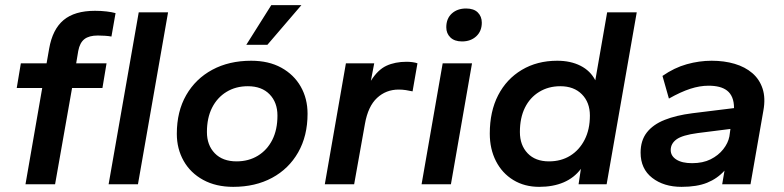

<svg xmlns="http://www.w3.org/2000/svg" viewBox="-20 -716 3046 746"><path d="M79 0 144 -374H45L61 -470H161L171 -527Q184 -602 227 -638Q270 -674 349 -674Q373 -674 394 -671.5Q415 -669 429 -665L413 -574Q403 -576 388 -577Q373 -578 360 -578Q326 -578 308 -564Q290 -550 284 -518L276 -470H394L378 -374H260L194 0Z M402 0 519 -668H633L516 0Z M886 10Q819 10 769.5 -17Q720 -44 693.5 -91Q667 -138 667 -196Q667 -283 703.5 -346.5Q740 -410 805 -445Q870 -480 956 -480Q1024 -480 1073 -453Q1122 -426 1148.5 -379.5Q1175 -333 1175 -274Q1175 -188 1138.5 -124Q1102 -60 1037 -25Q972 10 886 10ZM899 -89Q946 -89 982 -111Q1018 -133 1038 -172.5Q1058 -212 1058 -267Q1058 -318 1027.5 -349.5Q997 -381 943 -381Q896 -381 860 -359Q824 -337 804 -297.5Q784 -258 784 -203Q784 -152 814.5 -120.5Q845 -89 899 -89ZM937 -542 1034 -696H1151L1019 -542Z M1242 0 1324 -470H1434L1421 -402Q1448 -445 1481.5 -460.5Q1515 -476 1560 -476Q1571 -476 1582.5 -474.5Q1594 -473 1602 -470L1583 -361Q1570 -364 1556.5 -366Q1543 -368 1529 -368Q1480 -368 1445 -335.5Q1410 -303 1398 -235L1356 0Z M1618 0 1700 -470H1814L1732 0ZM1775 -555Q1746 -555 1730 -570.5Q1714 -586 1714 -610Q1714 -644 1735.5 -663.5Q1757 -683 1791 -683Q1821 -683 1836.5 -667.5Q1852 -652 1852 -628Q1852 -595 1830.5 -575Q1809 -555 1775 -555Z M2075 10Q2018 10 1974.5 -16.5Q1931 -43 1907 -90Q1883 -137 1883 -197Q1883 -283 1915.5 -346Q1948 -409 2007.5 -444.5Q2067 -480 2145 -480Q2197 -480 2235.5 -460.5Q2274 -441 2293 -404L2339 -668H2454L2337 0H2228L2237 -60Q2211 -25 2170 -7.5Q2129 10 2075 10ZM2113 -89Q2160 -89 2195.5 -111Q2231 -133 2251.5 -173Q2272 -213 2272 -267Q2272 -318 2241 -349.5Q2210 -381 2157 -381Q2111 -381 2075 -359Q2039 -337 2019.5 -297.5Q2000 -258 2000 -203Q2000 -152 2030 -120.5Q2060 -89 2113 -89Z M2628 10Q2559 10 2514 -25Q2469 -60 2469 -123Q2469 -170 2493 -201Q2517 -232 2562 -250Q2607 -268 2670 -276L2832 -296Q2832 -320 2825 -337Q2818 -354 2805 -364Q2792 -374 2774 -378.5Q2756 -383 2733 -383Q2699 -383 2662 -371Q2625 -359 2579 -333L2554 -421Q2600 -453 2648.5 -466.5Q2697 -480 2745 -480Q2794 -480 2834.5 -468Q2875 -456 2903 -432Q2931 -408 2943 -371.5Q2955 -335 2946 -286L2896 0H2786L2795 -53Q2767 -22 2727.5 -6Q2688 10 2628 10ZM2669 -82Q2711 -82 2741 -97Q2771 -112 2790 -136Q2809 -160 2814 -186L2818 -215L2691 -199Q2631 -191 2608.5 -174.5Q2586 -158 2586 -133Q2586 -110 2608 -96Q2630 -82 2669 -82Z"/></svg>

Font: Gantari SemiBold
Style: Italic
Weight: 600
Italic angle: -10°
Designer: Anugrah Pasau
Foundry: Lafontype
Version: Version 1.000